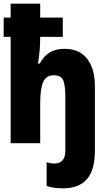

<svg xmlns="http://www.w3.org/2000/svg" viewBox="-20 -780 570 1046"><path d="M324 246Q301 246 277 243Q253 240 234 233V104Q243 107 254 109Q265 111 276 111Q336 111 336 40V-257Q336 -310 325.5 -340Q315 -370 273 -370Q231 -370 215 -332.5Q199 -295 199 -218V0H38V-579H0V-684H38V-760H199V-684H322V-579H199Q199 -542 196 -506Q193 -470 187 -434H197Q216 -472 249 -493Q282 -514 332 -514Q412 -514 454.5 -460Q497 -406 497 -310V42Q497 146 453.5 196Q410 246 324 246Z"/></svg>

Font: Noto Sans Mono Condensed Black
Style: Regular
Weight: 900
Width: 3
Designer: Monotype Design Team
Foundry: Monotype Imaging Inc.
Version: Version 2.014